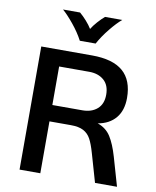

<svg xmlns="http://www.w3.org/2000/svg" viewBox="-98 -1000 873 1075"><g transform="rotate(10 338.0 -462.5)"><path d="M642 0H517L470 -163Q456 -212 441 -239.5Q426 -267 399.5 -281Q373 -295 328 -295H206V0H88V-700H377Q495 -700 553 -650Q611 -600 611 -499Q611 -428 575 -385Q539 -342 474 -331Q523 -314 549 -273Q575 -232 595 -163ZM377 -388Q429 -388 461 -416Q493 -444 493 -497Q493 -551 461 -579Q429 -607 377 -607H206V-388ZM172 -925H269Q288 -909 308 -886.5Q328 -864 340 -844Q352 -864 372 -886.5Q392 -909 411 -925H509Q481 -902 444.5 -857Q408 -812 385 -769H295Q272 -813 235.5 -857.5Q199 -902 172 -925Z"/></g></svg>

Font: KoHo SemiBold
Style: Regular
Weight: 600
Designer: Cadson Demak & Katatrad Team
Foundry: Cadson Demak Co.,Ltd.
Version: Version 1.000; ttfautohint (v1.6)